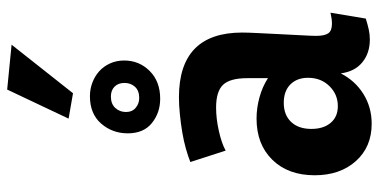

<svg xmlns="http://www.w3.org/2000/svg" viewBox="-274 -744 1031 522"><g transform="rotate(-90 241.0 -483.5)"><path d="M165 12Q102 12 63.5 -31Q25 -74 25 -143Q25 -215 67 -258Q109 -301 179 -301Q208 -301 237 -293Q266 -285 289 -270V-326Q289 -373 271 -392Q253 -411 209 -411Q179 -411 145.5 -403.5Q112 -396 92 -385L61 -481Q76 -487 97 -493Q118 -499 142 -503Q166 -507 191 -509.5Q216 -512 237 -512Q413 -512 413 -340Q413 -325 411.5 -296Q410 -267 408.5 -235.5Q407 -204 405.5 -177Q404 -150 404 -139Q404 -116 411 -106Q418 -96 437 -96Q450 -96 467 -100L451 -4Q435 1 421.5 4Q408 7 394 7Q357 7 332 -13.5Q307 -34 302 -72Q282 -33 246 -10.5Q210 12 165 12ZM213 -80Q245 -80 267.5 -103Q290 -126 290 -161Q290 -191 272 -209Q254 -227 222 -227Q189 -227 170 -207Q151 -187 151 -152Q151 -119 167.5 -99.5Q184 -80 213 -80ZM139 -651Q139 -693 165.5 -723.5Q192 -754 240 -754Q259 -754 276.5 -747.5Q294 -741 307.5 -729Q321 -717 329 -699.5Q337 -682 337 -661Q337 -620 308.5 -591.5Q280 -563 233 -563Q195 -563 167 -585.5Q139 -608 139 -651ZM197 -656Q197 -639 208.5 -629.5Q220 -620 235 -620Q255 -620 265.5 -631.5Q276 -643 276 -660Q276 -677 266 -687Q256 -697 239 -697Q219 -697 208 -685Q197 -673 197 -656ZM380 -967 248 -800 179 -812 258 -979Z"/></g></svg>

Font: Cantora One
Style: Regular
Weight: 400
Designer: Pablo Impallari, Rodrigo Fuenzalida
Foundry: Pablo Impallari
Version: Version 1.002; ttfautohint (v0.8) -G 200 -r 50